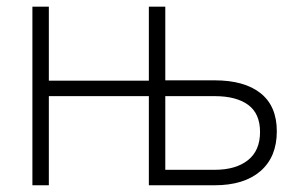

<svg xmlns="http://www.w3.org/2000/svg" viewBox="-20 -550 889 570"><path d="M76.2 -530.3H125V-310.5H421.9V-530.3H470.7V-311.5H617.2Q705.6 -311.5 753.7 -273.2Q801.8 -234.9 801.8 -160.2Q801.8 -84 753.2 -42Q704.6 0 617.2 0H421.9V-264.6H125V0H76.2ZM617.2 -45.9Q680.2 -45.9 716.1 -74.5Q752 -103 752 -158.2Q752 -212.9 716.6 -238.8Q681.2 -264.6 617.2 -264.6H470.7V-45.9Z"/></svg>

Font: Pretendard JP ExtraLight
Style: Regular
Weight: 200
Designer: Base glyphs from Inter by Rasmus Andersson; Hangeul glyphs from Noto Sans CJK(Source Han Sans) by Jang Soo-young and Kan
Foundry: Kil Hyung-jin
Version: Version 1.309